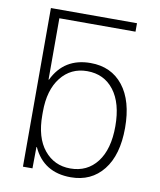

<svg xmlns="http://www.w3.org/2000/svg" viewBox="-85 -817 743 894"><g transform="rotate(10 286.5 -370.0)"><path d="M130 -710V-420H132Q185 -530 310 -530Q408 -530 464 -459Q520 -388 520 -260Q520 -132 463.5 -61Q407 10 310 10Q182 10 131 -101H129L128 0H83V-750H490V-710ZM301 -490Q224 -490 177 -430.5Q130 -371 130 -268V-252Q130 -146 177.5 -88Q225 -30 301 -30Q381 -30 427.5 -90.5Q474 -151 474 -260Q474 -369 427.5 -429.5Q381 -490 301 -490Z"/></g></svg>

Font: Mplus 1p Light
Style: Regular
Weight: 300
Version: Version 1.061